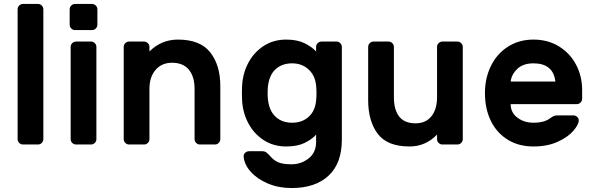

<svg xmlns="http://www.w3.org/2000/svg" viewBox="-20 -730 3001 970"><path d="M191 -8C196.3 -13.3 199 -19.7 199 -27V-683C199 -690.3 196.3 -696.7 191 -702C185.7 -707.3 179.3 -710 172 -710H96C88.7 -710 82.3 -707.3 77 -702C71.7 -696.7 69 -690.3 69 -683V-27C69 -19.7 71.7 -13.3 77 -8C82.3 -2.7 88.7 0 96 0H172C179.3 0 185.7 -2.7 191 -8Z M464 -702C458.7 -707.3 452.3 -710 445 -710H359C351.7 -710 345.3 -707.3 340 -702C334.7 -696.7 332 -690.3 332 -683V-605C332 -597.7 334.7 -591.3 340 -586C345.3 -580.7 351.7 -578 359 -578H445C452.3 -578 458.7 -580.7 464 -586C469.3 -591.3 472 -597.7 472 -605V-683C472 -690.3 469.3 -696.7 464 -702ZM459 -8C464.3 -13.3 467 -19.7 467 -27V-493C467 -500.3 464.3 -506.7 459 -512C453.7 -517.3 447.3 -520 440 -520H364C356.7 -520 350.3 -517.3 345 -512C339.7 -506.7 337 -500.3 337 -493V-27C337 -19.7 339.7 -13.3 345 -8C350.3 -2.7 356.7 0 364 0H440C447.3 0 453.7 -2.7 459 -8Z M1085 -8C1090.3 -13.3 1093 -19.7 1093 -27V-296C1093 -365.3 1076.2 -421.7 1042.5 -465C1008.8 -508.3 954.3 -530 879 -530C823 -530 775 -510 735 -470V-493C735 -500.3 732.3 -506.7 727 -512C721.7 -517.3 715.3 -520 708 -520H632C624.7 -520 618.3 -517.3 613 -512C607.7 -506.7 605 -500.3 605 -493V-27C605 -19.7 607.7 -13.3 613 -8C618.3 -2.7 624.7 0 632 0H708C715.3 0 721.7 -2.7 727 -8C732.3 -13.3 735 -19.7 735 -27V-281C735 -321 745.3 -353 766 -377C786.7 -401 814.3 -413 849 -413C886.3 -413 914.7 -401.3 934 -378C953.3 -354.7 963 -322.3 963 -281V-27C963 -19.7 965.7 -13.3 971 -8C976.3 -2.7 982.7 0 990 0H1066C1073.3 0 1079.7 -2.7 1085 -8Z M1577 -50V-13C1577 23 1564.3 50.8 1539 70.5C1513.7 90.2 1485 100 1453 100C1423.7 100 1401.3 96.7 1386 90C1370.7 83.3 1357.7 73.7 1347 61C1340.3 53 1333.8 46.5 1327.5 41.5C1321.2 36.5 1314 34 1306 34H1238C1230.7 34 1224.2 36.7 1218.5 42C1212.8 47.3 1210.3 53.7 1211 61C1213 87.7 1224.8 113.2 1246.5 137.5C1268.2 161.8 1297 181.7 1333 197C1369 212.3 1409 220 1453 220C1533 220 1595.3 199.2 1640 157.5C1684.7 115.8 1707 55.3 1707 -24V-493C1707 -500.3 1704.3 -506.7 1699 -512C1693.7 -517.3 1687.3 -520 1680 -520H1604C1596.7 -520 1590.3 -517.3 1585 -512C1579.7 -506.7 1577 -500.3 1577 -493V-470C1562.3 -486 1542.7 -500 1518 -512C1493.3 -524 1462.7 -530 1426 -530C1382.7 -530 1344.5 -519.2 1311.5 -497.5C1278.5 -475.8 1252.7 -447.2 1234 -411.5C1215.3 -375.8 1205 -337 1203 -295L1202 -260L1203 -225C1205 -183 1215.3 -144.2 1234 -108.5C1252.7 -72.8 1278.5 -44.2 1311.5 -22.5C1344.5 -0.8 1382.7 10 1426 10C1463.3 10 1494.3 4 1519 -8C1543.7 -20 1563 -34 1577 -50ZM1365.5 -147C1343.2 -171.7 1332 -209.3 1332 -260C1332 -272 1332.3 -281.3 1333 -288C1337 -329.3 1350 -360 1372 -380C1394 -400 1422 -410 1456 -410C1488.7 -410 1516.2 -399.8 1538.5 -379.5C1560.8 -359.2 1573.7 -332 1577 -298C1578.3 -284.7 1579 -272 1579 -260C1579 -248 1578.3 -235.3 1577 -222C1573.7 -186.7 1561 -159.2 1539 -139.5C1517 -119.8 1489.3 -110 1456 -110C1418 -110 1387.8 -122.3 1365.5 -147Z M1848 -512C1842.7 -506.7 1840 -500.3 1840 -493V-224C1840 -154 1856 -97.5 1888 -54.5C1920 -11.5 1973.7 10 2049 10C2103 10 2149.3 -10 2188 -50V-27C2188 -19.7 2190.7 -13.3 2196 -8C2201.3 -2.7 2207.7 0 2215 0H2291C2298.3 0 2304.7 -2.7 2310 -8C2315.3 -13.3 2318 -19.7 2318 -27V-493C2318 -500.3 2315.3 -506.7 2310 -512C2304.7 -517.3 2298.3 -520 2291 -520H2215C2207.7 -520 2201.3 -517.3 2196 -512C2190.7 -506.7 2188 -500.3 2188 -493V-239C2188 -198.3 2178.5 -166.2 2159.5 -142.5C2140.5 -118.8 2113.7 -107 2079 -107C2041.7 -107 2014.2 -118.5 1996.5 -141.5C1978.8 -164.5 1970 -197 1970 -239V-493C1970 -500.3 1967.3 -506.7 1962 -512C1956.7 -517.3 1950.3 -520 1943 -520H1867C1859.7 -520 1853.3 -517.3 1848 -512Z M2804 -495.5C2766.7 -518.5 2723.7 -530 2675 -530C2626.3 -530 2583.3 -518 2546 -494C2508.7 -470 2480 -437.5 2460 -396.5C2440 -355.5 2430 -310 2430 -260C2430 -206.7 2440 -159.7 2460 -119C2480 -78.3 2508.5 -46.7 2545.5 -24C2582.5 -1.3 2625.7 10 2675 10C2721.7 10 2762.3 2.2 2797 -13.5C2831.7 -29.2 2858.2 -47.7 2876.5 -69C2894.8 -90.3 2904 -108 2904 -122C2904 -128.7 2901.3 -134.5 2896 -139.5C2890.7 -144.5 2884.3 -147 2877 -147H2797C2789 -147 2782.7 -146 2778 -144C2773.3 -142 2767.3 -138.3 2760 -133C2740 -117.7 2711.7 -110 2675 -110C2643.7 -110 2616.7 -118.5 2594 -135.5C2571.3 -152.5 2560 -175.3 2560 -204H2894C2901.3 -204 2907.7 -206.7 2913 -212C2918.3 -217.3 2921 -223.7 2921 -231V-276C2921 -322 2910.8 -364.3 2890.5 -403C2870.2 -441.7 2841.3 -472.5 2804 -495.5ZM2786 -318H2560C2562.7 -342 2573.8 -363.3 2593.5 -382C2613.2 -400.7 2640.3 -410 2675 -410C2741.7 -410 2778.7 -379.3 2786 -318Z"/></svg>

Font: Rubik
Style: Regular
Weight: 500
Designer: Hubert & Fischer
Foundry: Hubert & Fischer
Version: Version 1.100